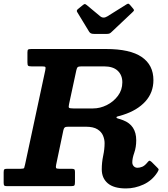

<svg xmlns="http://www.w3.org/2000/svg" viewBox="-55 -1018 920 1050"><path d="M432.5 -844.5 367.5 -951.5Q361 -961 372 -969L399 -991Q406.5 -996.5 409.5 -996Q412.5 -995.5 419 -990.5L493 -929Q510 -915 532 -928.5L637.5 -994.5Q645 -999 648.2 -997.5Q651.5 -996 656.5 -990.5L673 -971Q678 -965 677.8 -961.8Q677.5 -958.5 670.5 -952L555 -843Q549 -837 543.8 -834.8Q538.5 -832.5 527 -832.5H461Q448 -832.5 442.2 -835.5Q436.5 -838.5 432.5 -844.5ZM805 -74.5Q776.5 -30.5 729.8 -9Q683 12.5 634 12.5Q567.5 12.5 534.5 -15.5Q501.5 -43.5 501.5 -92Q501.5 -129.5 509.2 -165.8Q517 -202 517 -235.5Q517 -255.5 508.5 -276.2Q500 -297 477.8 -311Q455.5 -325 414 -325H318Q304 -325 299 -321Q294 -317 291.5 -305.5L252 -117Q249.5 -104 251.5 -99.5Q253.5 -95 270 -95H334.5Q346 -95 350.5 -92.5Q355 -90 355 -78.5V-24Q355 -8.5 351.8 -4.2Q348.5 0 333.5 0H-17Q-28.5 0 -31.8 -3.5Q-35 -7 -35 -18.5V-75.5Q-35 -88 -31.5 -91.5Q-28 -95 -15.5 -95H58.5Q75.5 -95 77.2 -99.8Q79 -104.5 82 -118L192.5 -633.5Q195.5 -648 193 -651.5Q190.5 -655 173.5 -655H117Q102.5 -655 98.8 -658.8Q95 -662.5 95 -677.5V-731.5Q95 -745 99.5 -747.5Q104 -750 118 -750H524.5Q656.5 -750 720.2 -706.2Q784 -662.5 784 -580Q784 -511.5 739.8 -463Q695.5 -414.5 618.5 -390Q600.5 -384 591.2 -382.2Q582 -380.5 582 -376Q582 -371.5 591 -369.5Q600 -367.5 618.5 -360.5Q690 -333 690 -251Q690 -213 679.2 -182.5Q668.5 -152 668.5 -130Q668.5 -117.5 676.5 -109Q684.5 -100.5 697 -100.5Q709 -100.5 722.8 -106Q736.5 -111.5 751.5 -130Q758.5 -138.5 761.8 -139.2Q765 -140 774 -132.5L803.5 -103Q813 -94.5 812.5 -90.2Q812 -86 805 -74.5ZM345.5 -425H454Q492 -425 528.8 -443.2Q565.5 -461.5 589.8 -493.8Q614 -526 614 -568Q614 -607 588.8 -631Q563.5 -655 514 -655H391.5Q375.5 -655 370.5 -651.2Q365.5 -647.5 362.5 -634L322.5 -448Q319 -432.5 322.5 -428.8Q326 -425 345.5 -425Z"/></svg>

Font: Besley*
Style: Bold Italic
Weight: 700
Italic angle: -13°
Designer: Owen Earl
Foundry: indestructible type*
Version: Version 2.000; ttfautohint (v1.8.3)